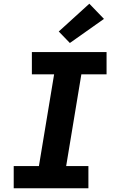

<svg xmlns="http://www.w3.org/2000/svg" viewBox="-20 -1016 640 1036"><path d="M54 0V-120H190L272 -615H152V-735H555V-615H419L337 -120H457V0ZM357 -784 297 -846 462 -996 541 -914Z"/></svg>

Font: Iosevka Curly Slab HvExObl
Style: Regular
Weight: 900
Width: 7
Italic angle: -9°
Monospace: yes
Designer: Belleve Invis
Foundry: Belleve Invis
Version: Version 11.1.0; ttfautohint (v1.8.3)